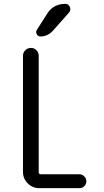

<svg xmlns="http://www.w3.org/2000/svg" viewBox="-20 -980 540 1000"><path d="M226.6 -910.2Q258.8 -960 320.3 -960Q336.9 -960 343.8 -943.8Q350.6 -927.7 339.8 -915L255.9 -820.3Q228.5 -790 190.4 -790Q177.7 -790 171.4 -802.2Q165 -814.5 171.9 -824.2ZM184.6 0Q149.4 0 124.5 -24.9Q99.6 -49.8 99.6 -85V-689.5Q99.6 -706.1 111.8 -718.3Q124 -730.5 141.1 -730.5Q158.2 -730.5 169.9 -718.3Q181.6 -706.1 181.6 -689.5V-83Q181.6 -72.3 193.4 -72.3H393.6Q408.2 -72.3 418.9 -61.5Q429.7 -50.8 429.7 -36.1Q429.7 -21.5 419.4 -10.7Q409.2 0 393.6 0Z"/></svg>

Font: Rounded-X Mgen+ 2m regular
Style: Regular
Weight: 400
Designer: [Source Han Sans]
Ryoko NISHIZUKA  (kana & ideographs); Paul D. Hunt (Latin, Greek & Cyrillic); Wenlong ZHANG  (bopomofo
Version: Version 1.059.20150602